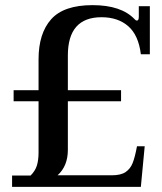

<svg xmlns="http://www.w3.org/2000/svg" viewBox="-20 -727 632 747"><path d="M27 -44H99Q117 -62 123.5 -83Q130 -104 130 -134V-333H33V-376H130V-496Q130 -597 179 -652Q228 -707 340 -707Q452 -707 504 -652Q508 -647 513 -647Q520 -647 520 -662V-703H563V-516H528Q519 -590 479 -625Q439 -660 375 -660Q244 -660 244 -511V-376H451V-333H244V-144Q244 -81 204 -45H415Q450 -45 468.5 -57.5Q487 -70 496 -92.5Q505 -115 513 -158H543L528 0H27Z"/></svg>

Font: Taviraj Medium
Style: Regular
Weight: 500
Designer: Katatrad Team
Foundry: CadsonDemak
Version: Version 1.001